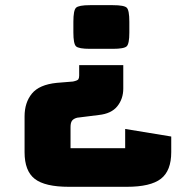

<svg xmlns="http://www.w3.org/2000/svg" viewBox="-20 -533 737 751"><path d="M462.2 -278.3V-186.7Q462.2 -146.4 438.9 -117.4Q415.6 -88.4 366.5 -83.2L281.8 -72.6Q267.8 -68.9 261.8 -60.9Q255.9 -52.9 255.9 -35.8V46.7Q255.9 46.7 255.9 46.7Q255.9 46.7 255.9 46.7H469.6Q469.6 46.7 469.6 46.7Q469.6 46.7 469.6 46.7V-28.6L649.8 1V61.9Q649.8 134.8 609.5 166.2Q569.1 197.7 475.6 197.7H249.6Q155.8 197.7 116 166.7Q76.1 135.7 76.1 62.4V-77.5Q76.1 -131.9 104.8 -166.9Q133.5 -201.9 201.7 -208.9L265.4 -214.1Q283.8 -218 286.7 -223.2Q289.7 -228.4 289.7 -237.4V-278.3ZM485.9 -448V-405.6Q485.9 -362.1 475.8 -352.1Q465.6 -342 421.1 -342H332.3Q287.6 -342 277.3 -351.9Q267 -361.8 267 -406.1V-448Q267 -492.5 277.3 -502.6Q287.6 -512.8 332.1 -512.8H421.1Q465.9 -512.8 475.9 -502.7Q485.9 -492.7 485.9 -448Z"/></svg>

Font: Science Gothic
Style: Regular
Weight: 400
Designer: Thomas Phinney, Vassil Kateliev, Brandon Buerkle
Foundry: Font Detective LLC
Version: Version 1.018